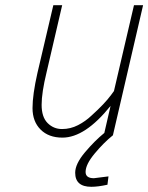

<svg xmlns="http://www.w3.org/2000/svg" viewBox="-20 -520 570 738"><path d="M405 -113Q307 9 220 9Q167 9 136 -22Q105 -53 105 -104.5Q105 -156 124 -240L185 -500H219L159 -242Q140 -164 140 -117Q140 -70 163 -47Q186 -24 218.5 -24Q251 -24 280 -39Q309 -54 332 -76Q382 -121 407 -155L418 -170L495 -500H530L414 0Q379 28 344 70Q309 112 309 141Q309 165 341 165L397 158L393 190Q357 198 331 198Q269 198 269 144Q269 110 306.5 65.5Q344 21 381 -9Z"/></svg>

Font: Titillium Web ExtraLight
Style: Italic
Weight: 275
Italic angle: -13°
Version: Version 1.002;PS 57.000;hotconv 1.0.70;makeotf.lib2.5.55311